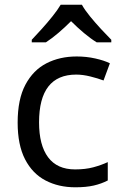

<svg xmlns="http://www.w3.org/2000/svg" viewBox="-20 -786 520 816"><path d="M300 10Q229 10 173.5 -19Q118 -48 86.5 -109Q55 -170 55 -265Q55 -364 88 -426Q121 -488 177.5 -517Q234 -546 306 -546Q347 -546 385 -537.5Q423 -529 447 -517L420 -444Q396 -453 364 -461Q332 -469 304 -469Q146 -469 146 -266Q146 -169 184.5 -117.5Q223 -66 299 -66Q343 -66 376.5 -75Q410 -84 438 -97V-19Q411 -5 378.5 2.5Q346 10 300 10ZM328 -766Q340 -744 362.5 -716.5Q385 -689 409.5 -662.5Q434 -636 453 -617V-606H391Q365 -622 337 -645.5Q309 -669 282 -696Q255 -669 228 -646Q201 -623 175 -606H115V-617Q134 -637 157.5 -663Q181 -689 203 -716.5Q225 -744 238 -766Z"/></svg>

Font: Noto Sans Living
Style: Regular
Weight: 400
Designer: Monotype Design Team
Foundry: Monotype Imaging Inc.
Version: Version 2.013; ttfautohint (v1.8.4.7-5d5b)